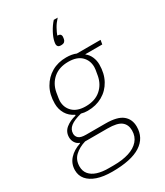

<svg xmlns="http://www.w3.org/2000/svg" viewBox="-240 -846 990 1151"><g transform="rotate(-30 255.0 -270.0)"><path d="M445 51Q445 89 429 119Q413 149 380.5 170Q348 191 298.5 201.5Q249 212 184 212Q122 212 80 197.5Q38 183 15.5 156.5Q-7 130 -7 93Q-7 48 22 16Q51 -16 100 -32V-36Q82 -42 71.5 -59Q61 -76 61 -96Q61 -134 89.5 -157Q118 -180 160 -190L161 -195Q125 -212 106.5 -243.5Q88 -275 88 -314Q88 -377 114 -423Q140 -469 184 -494.5Q228 -520 285 -520Q305 -520 322 -517Q339 -514 353 -508H517L512 -479H395V-477Q415 -462 426 -437Q437 -412 437 -384Q437 -322 411.5 -275.5Q386 -229 341 -203.5Q296 -178 239 -178Q226 -178 215.5 -179.5Q205 -181 194 -184Q142 -171 117.5 -151.5Q93 -132 93 -103Q93 -84 107 -71.5Q121 -59 158 -59H292Q373 -59 409 -30Q445 -1 445 51ZM242 -207Q306 -207 345.5 -241Q385 -275 395 -330Q400 -356 401.5 -368Q403 -380 403 -386Q403 -432 372.5 -461.5Q342 -491 283 -491Q219 -491 179.5 -457Q140 -423 130 -368Q126 -343 124 -331Q122 -319 122 -312Q122 -266 153 -236.5Q184 -207 242 -207ZM409 56Q409 16 382 -5.5Q355 -27 287 -27H132Q86 -13 57 14.5Q28 42 28 87Q28 119 46 140.5Q64 162 96.5 172.5Q129 183 173 183H209Q270 183 314.5 169Q359 155 384 126.5Q409 98 409 56ZM296 -598Q281 -598 275.5 -604.5Q270 -611 270 -619Q270 -623 270.5 -627.5Q271 -632 272 -637Q277 -663 294.5 -695.5Q312 -728 334 -752H361Q338 -727 325 -703Q312 -679 305 -660Q320 -659 325.5 -653.5Q331 -648 331 -640Q331 -638 330.5 -633Q330 -628 329 -622Q327 -611 319.5 -604.5Q312 -598 296 -598Z"/></g></svg>

Font: IBM Plex Sans ExtraLight
Style: Italic
Weight: 250
Italic angle: -11.31°
Designer: Mike Abbink, Paul van der Laan, Pieter van Rosmalen
Foundry: Bold Monday
Version: Version 3.201